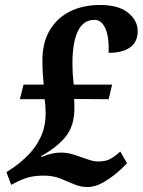

<svg xmlns="http://www.w3.org/2000/svg" viewBox="-20 -744 575 774"><path d="M333 10Q304 10 278 -1.5Q252 -13 223 -24.5Q194 -36 156 -36Q121 -36 95 -29Q69 -22 39 -6L25 1L6 -50L36 -70Q66 -91 95.5 -121Q125 -151 144.5 -192.5Q164 -234 164 -289Q164 -303 163 -317Q162 -331 160 -344H60L75 -403H156Q154 -423 152.5 -448.5Q151 -474 151 -501Q151 -572 180.5 -622Q210 -672 262.5 -698Q315 -724 384 -724Q457 -724 496 -693Q535 -662 535 -618Q535 -575 504.5 -553Q474 -531 418 -531Q420 -596 404.5 -630Q389 -664 361 -664Q317 -664 295 -620.5Q273 -577 272 -495Q272 -467 273.5 -443.5Q275 -420 277 -403H432L418 -344L279 -345Q279 -340 279.5 -328.5Q280 -317 280 -308Q280 -237 245 -193.5Q210 -150 146 -115L147 -111Q171 -121 190 -125Q209 -129 225 -129Q252 -129 279.5 -120Q307 -111 332 -102Q357 -93 375 -93Q405 -93 423 -102.5Q441 -112 465 -133L492 -86Q478 -70 451.5 -47.5Q425 -25 394 -7.5Q363 10 333 10Z"/></svg>

Font: Noto Serif Condensed
Style: Bold Italic
Weight: 700
Width: 3
Italic angle: -12°
Designer: Monotype Design Team
Foundry: Monotype Imaging Inc.
Version: Version 2.014